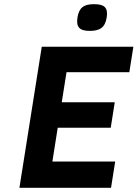

<svg xmlns="http://www.w3.org/2000/svg" viewBox="-20 -900 659 920"><path d="M73 0H512L532 -126H231L256.6 -288H510.6L529.9 -410H275.9L298.7 -554H599.7L619.1 -676H180.1ZM430.4 -880C381.6 -880 358.7 -863.4 351.2 -816C344 -770.2 361 -752 410.1 -752C458.1 -752 483.6 -767.8 491.2 -816C498.9 -864.3 479.6 -880 430.4 -880Z"/></svg>

Font: Fog Sans
Style: It
Weight: 700
Foundry: Intel Corporation
Version: Version 1.00